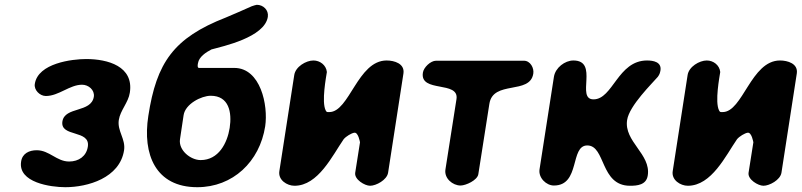

<svg xmlns="http://www.w3.org/2000/svg" viewBox="-20 -773 3341 800"><path d="M68 -100C54 -12 192 7 252 7C345 7 479 -31 497 -147C504 -194 468 -227 475 -273C481 -313 515 -346 521 -387C538 -497 429 -527 339 -527C281 -527 138 -510 125 -423C121 -398 146 -373 171 -373C225 -373 270 -420 322 -420C349 -420 375 -398 371 -370C360 -302 250 -330 240 -267C230 -200 357 -234 346 -162C340 -122 308 -100 268 -100C216 -100 186 -147 133 -147C102 -147 73 -134 68 -100Z M598 -290C573 -130 628 7 802 7C950 7 1062 -99 1085 -247C1098 -334 1066 -490 956 -490H809C801 -490 804 -506 805 -510C809 -536 838 -555 861 -567C908 -580 1083 -617 1096 -703C1100 -731 1077 -753 1050 -753C1049 -753 1033 -749 1029 -747C1018 -742 932 -704 921 -700C703 -615 632 -512 598 -290ZM858 -374C934 -374 947 -305 937 -240C927 -177 891 -106 816 -106C774 -106 723 -147 730 -193L745 -293C752 -340 819 -374 858 -374Z M1286 -521C1255 -521 1211 -495 1206 -460L1144 -60C1138 -23 1176 1 1207 1C1306 1 1365 -125 1412 -193C1422 -205 1444 -218 1456 -220C1473 -223 1480 -180 1480 -180L1460 -53C1456 -25 1500 1 1522 1C1547 1 1592 -23 1597 -53L1661 -467C1667 -508 1623 -521 1591 -521C1470 -521 1436 -306 1352 -306C1343 -306 1341 -305 1337 -313C1319 -349 1339 -453 1342 -473C1339 -502 1313 -521 1286 -521Z M1742 -470C1729 -385 1894 -438 1882 -360L1836 -67C1830 -30 1866 0 1899 0C1921 0 1969 -22 1973 -47L2019 -340C2034 -440 2188 -377 2202 -466C2206 -489 2190 -520 2163 -520H1797C1774 -520 1745 -492 1742 -470Z M2369 -521C2334 -521 2294 -491 2288 -453L2228 -67C2223 -32 2256 0 2288 0C2399 0 2354 -167 2427 -167C2504 -167 2480 1 2605 1C2635 1 2673 -2 2679 -42C2693 -131 2579 -183 2593 -273C2602 -333 2699 -427 2721 -453C2729 -464 2730 -470 2732 -480C2737 -515 2702 -521 2676 -521C2554 -521 2534 -359 2453 -359C2378 -359 2477 -521 2369 -521Z M2925 -521C2894 -521 2850 -495 2845 -460L2783 -60C2777 -23 2815 1 2846 1C2945 1 3004 -125 3051 -193C3061 -205 3083 -218 3095 -220C3112 -223 3119 -180 3119 -180L3099 -53C3095 -25 3139 1 3161 1C3186 1 3231 -23 3236 -53L3300 -467C3306 -508 3262 -521 3230 -521C3109 -521 3075 -306 2991 -306C2982 -306 2980 -305 2976 -313C2958 -349 2978 -453 2981 -473C2978 -502 2952 -521 2925 -521Z"/></svg>

Font: Asimov Print
Style: Regular
Weight: 500
Designer: Google
Version: Version 2.000980: 2014